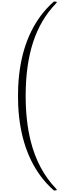

<svg xmlns="http://www.w3.org/2000/svg" viewBox="-20 -1470 776 2439"><path d="M701 940Q701 943 695 949H664L660 945Q630 921 573 860Q263 519 216 -53Q209 -133 209 -251Q209 -367 216 -449Q263 -1020 573 -1361Q630 -1422 660 -1446L664 -1450H695Q701 -1444 701 -1441Q701 -1437 690 -1425Q495 -1223 400.5 -934Q306 -645 306 -250Q306 67 370 323Q462 687 690 924Q701 936 701 940Z"/></svg>

Font: KaTeX_Size3
Style: Regular
Weight: 400
Version: Version 1.1; ttfautohint (v1.3)